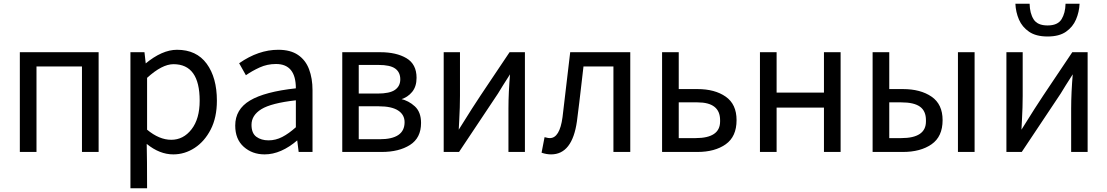

<svg xmlns="http://www.w3.org/2000/svg" viewBox="-20 -806 5915 1026"><path d="M507 6H418V-451H175V6H86V-527H507Z M766 200H677V-527H752L759 -465H756Q846 -540 926 -540Q1030 -540 1084.5 -465.5Q1139 -391 1139 -268Q1139 -178 1106 -114Q1073 -50 1020 -15.5Q967 19 906 19Q833 19 764 -37Q766 39 766 200ZM895 -59Q960 -59 1003.5 -115Q1047 -171 1047 -268Q1047 -463 907 -463Q846 -463 766 -390V-113Q831 -59 895 -59Z M1394 19Q1328 19 1282.5 -21.5Q1237 -62 1237 -135Q1237 -222 1316 -269Q1395 -316 1561 -334Q1561 -464 1455 -464Q1408 -464 1367.5 -445.5Q1327 -427 1294 -404L1258 -468Q1361 -540 1467 -540Q1532 -540 1572.5 -512.5Q1613 -485 1631.5 -436Q1650 -387 1650 -324V6H1576L1568 -58H1571Q1482 19 1394 19ZM1415 -56Q1453 -56 1488 -74Q1523 -92 1561 -126V-270Q1429 -255 1376.5 -222.5Q1324 -190 1324 -139Q1324 -94 1350 -75Q1376 -56 1415 -56Z M2020 6H1809V-527H2012Q2098 -527 2152 -495Q2206 -463 2206 -390Q2206 -344 2182.5 -315Q2159 -286 2120 -274V-278Q2164 -268 2197 -237.5Q2230 -207 2230 -149Q2230 -69 2171 -31.5Q2112 6 2020 6ZM2009 -62Q2142 -62 2142 -153Q2142 -193 2107.5 -215.5Q2073 -238 2004 -238H1897V-62ZM1997 -306Q2063 -306 2091 -326Q2119 -346 2119 -382Q2119 -420 2092 -439.5Q2065 -459 2003 -459H1897V-306Z M2785 6H2697V-226Q2697 -311 2706 -416H2710L2668 -350L2641 -306L2433 6H2351V-527H2438V-294Q2438 -235 2434 -163L2431 -106H2427Q2475 -183 2501.5 -224.5Q2528 -266 2547.5 -295Q2567 -324 2593 -363L2703 -527H2785Z M2925 19Q2900 19 2874 10L2890 -73L2899 -71Q2909 -68 2918 -68Q2971 -68 2986 -180L3027 -527H3348V6H3258V-451H3098L3087 -356Q3076 -258 3063 -158Q3038 19 2925 19Z M3707 6H3518V-527H3607V-330H3707Q3800 -330 3858 -289.5Q3916 -249 3916 -164Q3916 -76 3858 -35Q3800 6 3707 6ZM3697 -68Q3828 -68 3828 -157V-164Q3828 -259 3707 -259H3607V-68Z M4472 6H4383V-231H4130V6H4041V-527H4130V-311H4383V-527H4472Z M4805 6H4643V-527H4732V-330H4805Q4899 -330 4958 -289.5Q5017 -249 5017 -164Q5017 -76 4958 -35Q4899 6 4805 6ZM4796 -68Q4928 -68 4928 -157V-164Q4928 -213 4896 -236Q4864 -259 4796 -259H4732V-68ZM5188 6H5099V-527H5188Z M5792 6H5704V-226Q5704 -311 5713 -416H5717L5675 -350L5648 -306L5440 6H5358V-527H5445V-294Q5445 -235 5441 -163L5438 -106H5434Q5482 -183 5508.5 -224.5Q5535 -266 5554.5 -295Q5574 -324 5600 -363L5710 -527H5792ZM5578 -611Q5516 -611 5479 -636.5Q5442 -662 5425 -701.5Q5408 -741 5406 -786H5482Q5483 -735 5503.5 -702.5Q5524 -670 5578 -670Q5632 -670 5652.5 -703Q5673 -736 5674 -786H5749Q5747 -742 5730 -702Q5713 -662 5676.5 -636.5Q5640 -611 5578 -611Z"/></svg>

Font: LXGW 975 Gothic SC
Style: Regular
Weight: 400
Version: Version 2.01;February 25, 2021